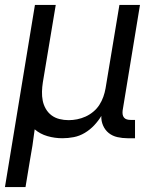

<svg xmlns="http://www.w3.org/2000/svg" viewBox="-22 -550 642 775"><path d="M-2 205 119 -530H203L151 -218Q148 -199 147.5 -180Q147 -161 150.5 -143.5Q154 -126 163 -110.5Q172 -95 186 -84.5Q200 -74 218 -69.5Q236 -65 255 -65Q272 -65 289.5 -68.5Q307 -72 323.5 -79.5Q340 -87 354.5 -99Q369 -111 379 -126.5Q389 -142 395 -159Q401 -176 404 -193L460 -530H543L473 -104Q472 -96 473 -88.5Q474 -81 478.5 -75.5Q483 -70 490 -68Q497 -66 505 -66H523V8H493Q472 8 452 3.5Q432 -1 417 -13Q402 -25 394 -43.5Q386 -62 387 -82Q375 -62 358 -44Q341 -26 320 -13.5Q299 -1 276 3.5Q253 8 230 8Q199 8 169.5 -0.5Q140 -9 118 -28Q118 -28 118 -28Q118 -28 118 -28Q114 5 109 37.5Q104 70 98 102L81 205Z"/></svg>

Font: Iosevka Curly Extended
Style: Italic
Weight: 400
Width: 7
Italic angle: -9°
Monospace: yes
Designer: Belleve Invis
Foundry: Belleve Invis
Version: Version 11.1.0; ttfautohint (v1.8.3)